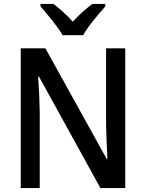

<svg xmlns="http://www.w3.org/2000/svg" viewBox="-20 -961 746 981"><path d="M300 -781H405C429 -826 484 -890 518 -928V-941H452C418 -915 386 -888 352 -850C320 -886 284 -918 253 -941H187V-928C222 -888 275 -825 300 -781ZM620 0V-714H522V-325C523 -270 526 -198 529 -149H525L212 -714H86V0H183V-390C182 -450 179 -514 175 -570H179L493 0Z"/></svg>

Font: Noto Sans Myanmar SemiCondensed Medium
Style: Regular
Weight: 500
Width: 4
Designer: Monotype Design Team
Foundry: Monotype Imaging Inc.
Version: Version 2.107